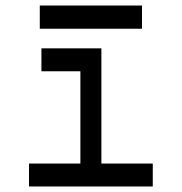

<svg xmlns="http://www.w3.org/2000/svg" viewBox="-20 -675 658 695"><path d="M124 -571V-655H494V-571ZM85 0V-83H271V-417H130V-500H347V-83H533V0Z"/></svg>

Font: Hermit Light
Style: Regular
Weight: 300
Designer: Pablo Caro
Version: Version 2.000;PS 002.000;hotconv 1.0.88;makeotf.lib2.5.64775